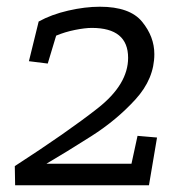

<svg xmlns="http://www.w3.org/2000/svg" viewBox="-20 -551 545 571"><path d="M122 -362 66 -369 95 -487Q133 -508 183 -519.5Q233 -531 277 -531Q366 -531 402.5 -486.5Q439 -442 439 -390Q439 -317 383 -255.5Q327 -194 251.5 -146Q176 -98 118 -64H371L389 -147L447 -142L423 0H25L24 -57Q180 -158 270.5 -229Q361 -300 361 -379Q361 -468 253 -468Q233 -468 203 -462Q173 -456 147 -445Z"/></svg>

Font: Zilla Slab Regular
Style: Italic
Weight: 400
Italic angle: -6°
Designer: Typotheque.com
Foundry: Typotheque type foundry
Version: Version 1.1; 2017; ttfautohint (v1.6)